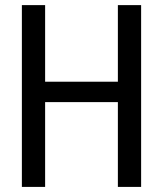

<svg xmlns="http://www.w3.org/2000/svg" viewBox="-20 -734 640 754"><path d="M534.2 0H442.9V-333H157.2V0H65.9V-713.9H157.2V-413.1H442.9V-713.9H534.2Z"/></svg>

Font: Droid Sans Mono
Style: Regular
Weight: 400
Monospace: yes
Version: Version 1.00 build 112